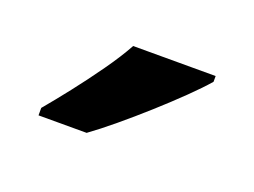

<svg xmlns="http://www.w3.org/2000/svg" viewBox="-43 -843 417 315"><g transform="rotate(20 165.5 -686.0)"><path d="M291 -756Q279 -742 258.5 -722Q238 -702 213.5 -680Q189 -658 165.5 -638.5Q142 -619 124 -606H40V-619Q56 -638 76 -663.5Q96 -689 115.5 -716.5Q135 -744 147 -766H291Z"/></g></svg>

Font: Noto Sans Tangsa SemiBold
Style: Regular
Weight: 600
Version: Version 1.504